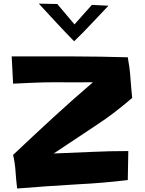

<svg xmlns="http://www.w3.org/2000/svg" viewBox="-20 -1029 804 1066"><path d="M713.9 -485.4Q666 -444.3 616.7 -406.2Q567.4 -368.2 514.6 -334L278.3 -176.8Q381.8 -180.7 484.9 -185.5Q587.9 -190.4 692.4 -190.4L689.5 -29.3Q551.8 -12.7 414.1 -5.9Q328.1 -1 243.7 4.9Q159.2 10.7 75.2 17.6Q69.3 -29.3 66.4 -75.7Q63.5 -122.1 52.7 -168.9Q162.1 -272.5 271.5 -373Q380.9 -473.6 496.1 -572.3Q442.4 -571.3 390.1 -571.8Q337.9 -572.3 285.2 -572.3Q226.6 -572.3 168.9 -569.8Q111.3 -567.4 52.7 -564.5L44.9 -715.8H382.8Q460 -715.8 536.1 -714.4Q612.3 -712.9 689.5 -710.9Q700.2 -654.3 704.1 -598.1Q708 -542 713.9 -485.4ZM582 -997.1Q534.2 -947.3 487.8 -897.5Q441.4 -847.7 391.6 -799.8Q340.8 -851.6 292.5 -903.8Q244.1 -956.1 195.3 -1008.8L297.9 -1006.8L393.6 -893.6L490.2 -1002Z"/></svg>

Font: Slackey
Style: Regular
Weight: 400
Designer: Squid
Foundry: Font Diner, Inc DBA Sideshow
Version: Version 1.000